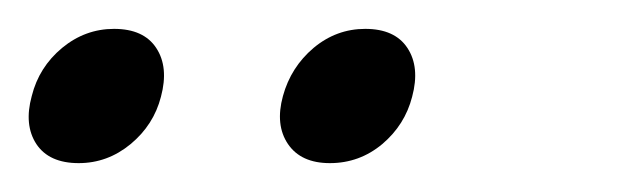

<svg xmlns="http://www.w3.org/2000/svg" viewBox="-88 -644 429 133"><path d="M-33.5 -531Q-54 -531 -62.8 -544.2Q-71.5 -557.5 -66 -577.5Q-61 -597.5 -45 -610.8Q-29 -624 -9 -624Q11.5 -624 20.2 -610.8Q29 -597.5 23.5 -577Q18.5 -557.5 2.5 -544.2Q-13.5 -531 -33.5 -531ZM140.5 -531Q120.5 -531 111.5 -544.2Q102.5 -557.5 108 -577.5Q113.5 -597.5 129.2 -610.8Q145 -624 165 -624Q185.5 -624 194.2 -610.8Q203 -597.5 197.5 -577Q192.5 -557.5 176.8 -544.2Q161 -531 140.5 -531Z"/></svg>

Font: Fraunces Light
Style: Italic
Weight: 300
Italic angle: -16°
Version: Version 1.000;[b76b70a41]